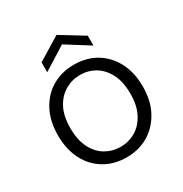

<svg xmlns="http://www.w3.org/2000/svg" viewBox="-165 -825 921 964"><g transform="rotate(-30 295.5 -342.5)"><path d="M294 12Q224 12 168 -21Q112 -54 81 -114.5Q50 -175 50 -256Q50 -338 82 -398.5Q114 -459 169.5 -491.5Q225 -524 296 -524Q368 -524 423 -491.5Q478 -459 510 -399Q542 -339 542 -256Q542 -174 509.5 -114Q477 -54 422 -21Q367 12 294 12ZM295 -49Q342 -49 381.5 -72Q421 -95 445.5 -141.5Q470 -188 470 -256Q470 -326 446 -372Q422 -418 383 -441Q344 -464 296 -464Q250 -464 210 -440.5Q170 -417 146 -371.5Q122 -326 122 -256Q122 -188 145.5 -141.5Q169 -95 208.5 -72Q248 -49 295 -49ZM162 -558V-615L296 -697L430 -615V-558L296 -642Z"/></g></svg>

Font: DM Sans 12pt Light
Style: Regular
Weight: 300
Version: Version 4.004;gftools[0.9.30]